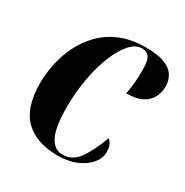

<svg xmlns="http://www.w3.org/2000/svg" viewBox="-133 -649 737 766"><g transform="rotate(30 235.0 -266.0)"><path d="M234 9Q135 9 82 -43Q29 -95 29 -207Q29 -248 38 -293.5Q47 -339 68 -383Q89 -427 123.5 -463Q158 -499 208 -520Q258 -541 325 -541Q381 -541 412.5 -528Q444 -515 457 -493Q470 -471 470 -445Q470 -421 459 -397Q448 -373 421 -358Q394 -343 347 -343Q352 -368 355 -397Q358 -426 357 -460Q357 -501 345.5 -515.5Q334 -530 313 -530Q283 -530 257 -500Q231 -470 211 -419.5Q191 -369 180 -306Q169 -243 169 -178Q169 -86 189.5 -45Q210 -4 248 -4Q293 -4 321 -42.5Q349 -81 376 -153Q384 -147 390.5 -135Q397 -123 397 -99Q397 -72 376 -47Q355 -22 318.5 -6.5Q282 9 234 9Z"/></g></svg>

Font: Noto Serif Display ExtraCondensed ExtraBold
Style: Italic
Weight: 800
Width: 2
Italic angle: -12°
Designer: Monotype Design Team
Foundry: Monotype Imaging Inc.
Version: Version 2.009